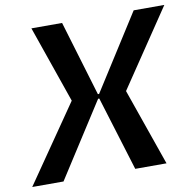

<svg xmlns="http://www.w3.org/2000/svg" viewBox="-101 -810 913 893"><g transform="rotate(-10 356.0 -363.5)"><path d="M127.8 0 353 -350.9H358.7L466.6 0H614.3L487.2 -363.6L732.2 -727.3H587.4L361.5 -372.2H355.8L249.3 -727.3H104.4L230.8 -363.6L-19.9 0Z"/></g></svg>

Font: Riot Sans 2.0
Style: Bold Italic
Weight: 600
Italic angle: -9.39999°
Designer: Rasmus Andersson
Foundry: rsms
Version: Version 3.006;hotconv 1.0.109;makeotfexe 2.5.65596